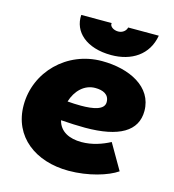

<svg xmlns="http://www.w3.org/2000/svg" viewBox="-110 -813 834 921"><g transform="rotate(15 307.5 -352.0)"><path d="M314 17C412 17 506 -12 552 -44L479 -170C439 -149 391 -132 338 -132C279 -132 230 -154 217 -208C261 -205 301 -203 337 -203C506 -203 592 -254 592 -354C592 -474 470 -533 334 -533C160 -533 25 -397 25 -232C25 -75 150 17 314 17ZM368 -572C468 -572 548 -622 565 -721H413C409 -703 392 -690 371 -690C346 -690 327 -706 331 -721H180C174 -637 244 -572 368 -572ZM224 -303C241 -359 282 -400 336 -400C374 -400 406 -387 406 -348C406 -310 352 -300 291 -300C269 -300 246 -301 224 -303Z"/></g></svg>

Font: Fixel Display Black
Style: Italic
Weight: 900
Italic angle: -10°
Designer: AlfaBravo + MacPaw
Foundry: Kyrylo Tkachov, Marchela Mozhyna, Serhii Makarenko, Maria Weinstein, Zakhar Kryvoshyya
Version: Version 1.210;Glyphs 3.2 (3217)